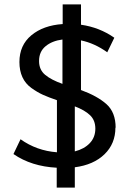

<svg xmlns="http://www.w3.org/2000/svg" viewBox="-20 -774 588 870"><path d="M504 -195 503 -196Q503 -123 453.5 -75Q404 -27 319 -16V76H237V-14Q122 -20 41 -76L73 -143Q146 -91 238 -84V-320Q200 -333 174.5 -344.5Q149 -356 122 -375.5Q95 -395 81.5 -424.5Q68 -454 68 -493Q68 -569 122 -614Q176 -659 264 -665V-754H347V-662Q431 -650 498 -603L466 -537Q409 -578 347 -591V-366Q421 -339 462.5 -302Q504 -265 504 -195ZM157 -498V-497Q157 -458 184.5 -435Q212 -412 263 -394V-595Q216 -589 186.5 -564.5Q157 -540 157 -498ZM319 -88Q362 -99 387 -125.5Q412 -152 412 -191Q412 -229 388 -252Q364 -275 319 -292Z"/></svg>

Font: Martel Sans
Style: Regular
Weight: 400
Designer: Dan Reynolds and Mathieu Réguer
Foundry: Dan Reynolds and Mathieu Réguer
Version: Version 1.001;PS 001.001;hotconv 1.0.70;makeotf.lib2.5.58329